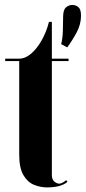

<svg xmlns="http://www.w3.org/2000/svg" viewBox="-20 -766 355 794"><path d="M233 -583.5Q239 -607 240 -638.2Q241 -669.5 241 -695.5Q241 -725.5 253 -735.5Q265 -745.5 279 -745.5Q293.5 -745.5 304.2 -736.5Q315 -727.5 315 -701Q315 -665.5 296.8 -631.5Q278.5 -597.5 258 -570ZM174.5 9Q147 9 120.5 -1.8Q94 -12.5 76.8 -41.8Q59.5 -71 59.5 -126.5V-513.5H1.5V-523.5H59.5Q84.5 -523.5 108.8 -544.2Q133 -565 152.5 -599.5Q172 -634 182.5 -675.5H194.5V-523.5H263.5V-513.5H194.5V-42Q194.5 -23 205.2 -14.8Q216 -6.5 224 -6.5Q232.5 -6.5 241.2 -12Q250 -17.5 253.5 -21L259 -14Q232.5 9 174.5 9Z"/></svg>

Font: Imbue 100pt ExtraBold
Style: Regular
Weight: 800
Designer: Tyler Finck
Foundry: Etcetera Type Company
Version: Version 1.102; ttfautohint (v1.8.3)